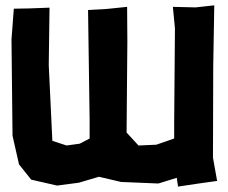

<svg xmlns="http://www.w3.org/2000/svg" viewBox="-20 -690 860 725"><path d="M799.8 -6.8 784.2 -94.7 785.2 -440.4 789.1 -669.9 718.8 -662.1 632.8 -664.1 640.6 -583 637.7 -227.5V-167L570.3 -143.6L502.9 -140.6L458 -189.5L460.9 -531.2L460 -664.1L382.8 -656.2L312.5 -652.3L318.4 -237.3V-167L281.2 -147.5L231.4 -140.6L177.7 -158.2L164.1 -444.3L167 -661.1L89.8 -658.2L32.2 -657.2L23.4 -541L27.3 -177.7L51.8 -69.3L97.7 -11.7L195.3 10.7L277.3 0L353.5 -22.5L437.5 -2.9L578.1 2.9L647.5 -18.6L652.3 14.6L730.5 2.9Z"/></svg>

Font: MaokenAssortedSans-Lite
Style: Lite
Weight: 400
Version: Version 1.400